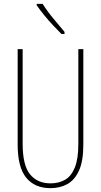

<svg xmlns="http://www.w3.org/2000/svg" viewBox="-20 -970 526 1000"><path d="M414 -217Q414 -130 391 -80.5Q368 -31 329.5 -10.5Q291 10 243 10Q161 10 116.5 -44.5Q72 -99 72 -217V-714H98V-221Q98 -109 136.5 -62Q175 -15 243 -15Q286 -15 318.5 -33.5Q351 -52 369.5 -97Q388 -142 388 -221V-714H414ZM202 -950Q228 -909 257.5 -874Q287 -839 316 -804V-793H300Q281 -812 257 -837.5Q233 -863 210.5 -890.5Q188 -918 171 -943V-950Z"/></svg>

Font: Noto Sans Hebrew ExtraCondensed Thin
Style: Regular
Weight: 100
Width: 2
Designer: Monotype Design Team
Foundry: Monotype Imaging Inc.
Version: Version 2.004; ttfautohint (v1.8.4.7-5d5b)